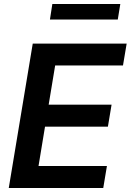

<svg xmlns="http://www.w3.org/2000/svg" viewBox="-20 -947 658 967"><path d="M243.6 -926.8 231.5 -848.7H573.2L585.9 -926.8ZM500 0 518.5 -110.8H174L206.7 -308.9H523.4L541.9 -419.7H225.1L257.8 -617.2H599.4L617.9 -727.3H144.9L24.1 0Z"/></svg>

Font: Riot Sans 2.0
Style: Bold Italic
Weight: 600
Italic angle: -9.39999°
Designer: Rasmus Andersson
Foundry: rsms
Version: Version 3.006;hotconv 1.0.109;makeotfexe 2.5.65596